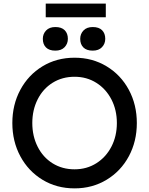

<svg xmlns="http://www.w3.org/2000/svg" viewBox="-20 -1028 822 1058"><path d="M391 10Q292 10 214 -37.5Q136 -85 92 -167Q48 -249 48 -350Q48 -451 92 -533Q136 -615 214 -662.5Q292 -710 391 -710Q489 -710 567.5 -662.5Q646 -615 690 -533Q734 -451 734 -350Q734 -249 690 -167Q646 -85 567.5 -37.5Q489 10 391 10ZM391 -605Q323 -605 270 -572Q217 -539 187.5 -480.5Q158 -422 158 -350Q158 -278 187.5 -219.5Q217 -161 270 -128Q323 -95 391 -95Q458 -95 511 -128.5Q564 -162 594 -220Q624 -278 624 -350Q624 -422 594 -480Q564 -538 511 -571.5Q458 -605 391 -605ZM216 -814Q216 -841 234 -860Q252 -879 285 -879Q319 -879 336.5 -861.5Q354 -844 354 -814Q354 -787 336 -768Q318 -749 285 -749Q251 -749 233.5 -766.5Q216 -784 216 -814ZM422 -814Q422 -841 440 -860Q458 -879 491 -879Q525 -879 542.5 -861.5Q560 -844 560 -814Q560 -787 542 -768Q524 -749 491 -749Q457 -749 439.5 -766.5Q422 -784 422 -814ZM232 -1008H563V-933H232Z"/></svg>

Font: Lexend
Style: Regular
Weight: 400
Designer: Thomas Jockin
Foundry: Lexend
Version: Version 1.000